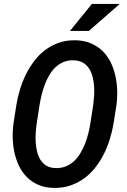

<svg xmlns="http://www.w3.org/2000/svg" viewBox="-20 -920 627 950"><path d="M542 -310.1Q535.6 -271.5 523.7 -232.4Q511.7 -193.4 493.7 -157.5Q475.6 -121.6 451.2 -90.6Q426.8 -59.6 395.5 -36.9Q364.3 -14.2 326.7 -1.7Q289.1 10.7 244.6 9.8Q202.1 8.8 169.7 -5.4Q137.2 -19.5 113.5 -43.2Q89.8 -66.9 74.7 -97.9Q59.6 -128.9 51.8 -164.1Q43.9 -199.2 43 -236.6Q42 -273.9 46.9 -309.6L61 -400.4Q66.9 -438.5 78.9 -477.5Q90.8 -516.6 108.6 -552.5Q126.5 -588.4 150.4 -619.6Q174.3 -650.9 205.1 -673.6Q235.8 -696.3 272.9 -709Q310.1 -721.7 354.5 -720.7Q397 -719.7 429.9 -705.6Q462.9 -691.4 487.1 -668Q511.2 -644.5 526.9 -613.3Q542.5 -582 550.5 -546.6Q558.6 -511.2 559.8 -473.9Q561 -436.5 556.2 -400.4ZM441.4 -401.9Q443.8 -421.4 445.6 -445.1Q447.3 -468.8 445.6 -492.9Q443.8 -517.1 438.2 -539.8Q432.6 -562.5 421.1 -580.3Q409.7 -598.1 391.4 -609.4Q373 -620.6 345.7 -621.6Q316.9 -622.6 294.2 -613Q271.5 -603.5 253.9 -586.7Q236.3 -569.8 223.4 -547.4Q210.4 -524.9 201.2 -500Q191.9 -475.1 185.8 -449.7Q179.7 -424.3 175.8 -401.4L161.6 -309.1Q158.7 -290 157 -266.4Q155.3 -242.7 156.5 -218.5Q157.7 -194.3 163.1 -171.4Q168.5 -148.4 179.4 -130.4Q190.4 -112.3 208.5 -100.8Q226.6 -89.4 253.9 -88.4Q282.7 -87.4 305.9 -96.9Q329.1 -106.4 346.9 -123.3Q364.7 -140.1 378.2 -162.8Q391.6 -185.5 401.4 -210.4Q411.1 -235.4 417.2 -261Q423.3 -286.6 427.2 -309.6ZM434.6 -900.4H572.3L419.9 -767.1H326.2Z"/></svg>

Font: TypoPRO Roboto Mono
Style: Italic
Weight: 500
Designer: Google
Version: Version 2.000986; 2015; ttfautohint (v1.3)